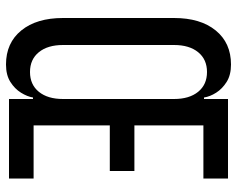

<svg xmlns="http://www.w3.org/2000/svg" viewBox="-95 -685 790 640"><g transform="rotate(90 300.0 -365.0)"><path d="M195 10Q123 10 81.5 -41Q40 -92 40 -180V-550Q40 -638 81.5 -689Q123 -740 195 -740Q230 -740 253 -725.5Q276 -711 289 -690.5Q302 -670 305 -650H310V-730H575V-648H398V-418H550V-336H398V-82H575V0H310V-80H305Q302 -61 289 -40Q276 -19 253 -4.5Q230 10 195 10ZM220 -70Q262 -70 286 -99.5Q310 -129 310 -180V-550Q310 -601 286 -630.5Q262 -660 220 -660Q178 -660 154 -630.5Q130 -601 130 -550V-180Q130 -129 154 -99.5Q178 -70 220 -70Z"/></g></svg>

Font: JetBrainsMonoNL NF
Style: Regular
Weight: 400
Designer: Philipp Nurullin, Konstantin Bulenkov
Foundry: JetBrains
Version: Version 2.304; ttfautohint (v1.8.4.7-5d5b);Nerd Fonts 3.2.1